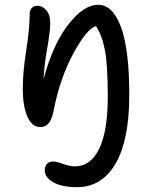

<svg xmlns="http://www.w3.org/2000/svg" viewBox="-20 -522 637 802"><path d="M301.8 259.8Q239.3 259.8 203.1 239.7Q167 219.7 167 189.9Q167 172.4 176 162.6Q185.1 152.8 201.2 152.8Q216.8 152.8 244.1 162.8Q271.5 172.9 293 172.9Q358.9 172.9 394.5 98.9Q430.2 24.9 430.2 -118.2Q430.2 -248 418.5 -311.3Q406.7 -374.5 380.9 -413.1Q341.8 -401.4 286.1 -298.1Q230.5 -194.8 205.1 -64.9Q197.8 -25.4 184.3 -8.3Q170.9 8.8 148.9 8.8Q113.3 8.8 94.2 -35.2Q75.2 -79.1 75.2 -150.9Q75.2 -221.2 89.6 -312.3Q104 -403.3 104 -463.9Q104 -479 112.8 -488.5Q121.6 -498 137.2 -498Q156.7 -498 173.3 -479.5Q189.9 -460.9 189.9 -425.8Q189.9 -392.6 177.2 -320.3Q164.6 -248 162.1 -192.9Q201.7 -337.9 265.6 -419.9Q329.6 -502 390.1 -502Q451.2 -502 485.6 -408Q520 -314 520 -125Q520 63.5 462.6 161.6Q405.3 259.8 301.8 259.8Z"/></svg>

Font: Shantell Sans Irregular
Style: Regular
Weight: 400
Designer: Stephen Nixon, Anya Danilova, Shantell Martin
Foundry: Arrow Type
Version: Version 1.006;[9816181b4]